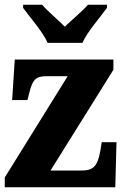

<svg xmlns="http://www.w3.org/2000/svg" viewBox="-20 -786 518 806"><path d="M180 -606H326C345 -651 402 -715 429 -753V-766H349C330 -743 279 -700 252 -674C226 -700 176 -743 157 -766H77V-753C104 -715 161 -651 180 -606ZM0 0H464L469 -189H407L401 -152C389 -85 370 -70 319 -70H192L456 -493V-536H42L31 -366H95L104 -400C117 -455 135 -466 173 -466H264L0 -41Z"/></svg>

Font: Noto Serif Georgian Condensed Black
Style: Regular
Weight: 900
Width: 3
Designer: Monotype Design Team, Akaki Razmadze
Foundry: Google LLC
Version: Version 2.003